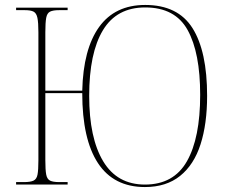

<svg xmlns="http://www.w3.org/2000/svg" viewBox="-20 -745 910 775"><path d="M565 10Q439 10 375.5 -86.5Q312 -183 312 -369H163V-98Q163 -59 166.5 -40.5Q170 -22 182 -16Q194 -10 219 -10H253V0H45V-10H77Q103 -10 115.5 -16Q128 -22 131.5 -40.5Q135 -59 135 -98V-615Q135 -654 131 -673Q127 -692 115.5 -698Q104 -704 80 -704H45V-714H253V-704H219Q194 -704 182 -698Q170 -692 166.5 -673Q163 -654 163 -615V-379H312Q316 -547 380 -636Q444 -725 566 -725Q698 -725 757 -631.5Q816 -538 816 -358Q816 -245 789.5 -162.5Q763 -80 707 -35Q651 10 565 10ZM565 0Q681 0 734.5 -94Q788 -188 788 -362Q788 -532 737.5 -623.5Q687 -715 566 -715Q451 -715 395.5 -623Q340 -531 340 -358Q340 -188 396.5 -94Q453 0 565 0Z"/></svg>

Font: Noto Serif Display SemiCondensed Thin
Style: Regular
Weight: 100
Width: 4
Designer: Monotype Design Team
Foundry: Monotype Imaging Inc.
Version: Version 2.009